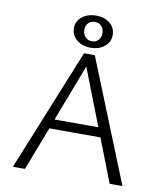

<svg xmlns="http://www.w3.org/2000/svg" viewBox="-93 -942 868 1018"><g transform="rotate(10 341.0 -433.0)"><path d="M341 -693Q296 -693 266.5 -718Q237 -743 237 -781Q237 -818 267 -842Q297 -866 343 -866Q388 -866 417 -842Q446 -818 446 -779Q446 -742 416.5 -717.5Q387 -693 341 -693ZM343 -728Q364 -728 377.5 -742.5Q391 -757 391 -779Q391 -802 377.5 -817Q364 -832 342 -832Q320 -832 306.5 -818Q293 -804 293 -781Q293 -758 307 -743Q321 -728 343 -728ZM567 0 476 -234H201L111 0H46L313 -658H371L636 0ZM220 -285H456L337 -591Z"/></g></svg>

Font: EauTestSC Semilight
Style: Regular
Weight: 300
Designer: Christian Thalmann (Catharsis Fonts)
Version: Version 0.001;PS 000.001;hotconv 1.0.88;makeotf.lib2.5.64775